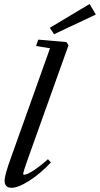

<svg xmlns="http://www.w3.org/2000/svg" viewBox="-20 -922 496 954"><path d="M248.5 -752 227.5 -783.7 425.3 -902.3 456.1 -849.6ZM37.1 11.2Q2.9 11.2 2.9 -24.4Q2.9 -51.8 34.2 -137.7L228.5 -682.1L159.2 -693.4L169.9 -725.1L310.1 -712.9L320.3 -696.8L119.6 -135.7Q95.2 -67.4 95.2 -57.6Q95.2 -53.7 100.1 -53.7Q106 -53.7 119.1 -59.3Q132.3 -64.9 159.7 -83.7Q187 -102.5 218.3 -130.9L232.9 -114.7Q177.7 -56.6 123.5 -22.7Q69.3 11.2 37.1 11.2Z"/></svg>

Font: Elstob 10pt Medium
Style: Italic
Weight: 500
Italic angle: -20°
Designer: Peter S. Baker
Version: Version 1.015